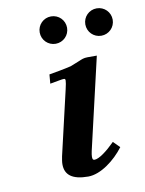

<svg xmlns="http://www.w3.org/2000/svg" viewBox="-75 -680 563 746"><g transform="rotate(-10 206.0 -307.0)"><path d="M327 -445H290C275 -445 267 -441 255 -436C245 -432 231 -426 220 -422C196 -416 151 -408 133 -405L130 -369C166 -375 176 -378 186 -378C189 -378 191 -376 191 -371C191 -365 189 -354 185 -337L126 -83C124 -72 122 -62 122 -52C122 -11 149 12 213 12C262 12 320 -32 355 -79L330 -104C298 -72 266 -48 248 -48C242 -48 240 -52 240 -61C240 -66 241 -74 243 -83ZM304 -572C304 -542 328 -518 358 -518C388 -518 412 -542 412 -572C412 -602 388 -626 358 -626C328 -626 304 -602 304 -572ZM124 -572C124 -542 148 -518 178 -518C208 -518 232 -542 232 -572C232 -602 208 -626 178 -626C148 -626 124 -602 124 -572Z"/></g></svg>

Font: Linux Libertine O
Style: Bold Italic
Weight: 700
Italic angle: -11.5°
Designer: Philipp H. Poll
Foundry: Philipp H. Poll
Version: Version 4.1.0